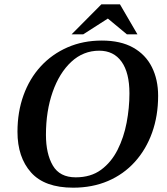

<svg xmlns="http://www.w3.org/2000/svg" viewBox="-20 -857 774 890"><path d="M319 13Q187 13 124 -57.5Q61 -128 61 -246Q61 -338 89 -415.5Q117 -493 169 -549.5Q221 -606 293 -637.5Q365 -669 452 -669Q539 -669 597 -636.5Q655 -604 684 -546Q713 -488 713 -413Q713 -320 685 -242Q657 -164 605 -106.5Q553 -49 480.5 -18Q408 13 319 13ZM331 -35Q401 -35 448.5 -70Q496 -105 525 -162.5Q554 -220 567 -288.5Q580 -357 580 -424Q580 -520 543.5 -571Q507 -622 440 -622Q366 -622 310.5 -570.5Q255 -519 224 -430.5Q193 -342 193 -232Q193 -144 225 -89.5Q257 -35 331 -35ZM366 -698H312L450 -837H536L617 -698H568L480 -771Z"/></svg>

Font: STIX Two Text SemiBold
Style: Italic
Weight: 600
Italic angle: -12°
Designer: Ross Mills, John Hudson & Paul Hanslow, Tiro Typeworks Ltd; with prior portions MicroPress Inc. and Coen Hoffman, Elsevi
Foundry: Tiro Typeworks Ltd
Version: Version 2.13 b171